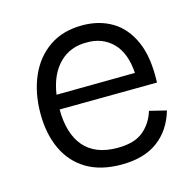

<svg xmlns="http://www.w3.org/2000/svg" viewBox="-85 -615 729 715"><g transform="rotate(-15 280.0 -257.5)"><path d="M299 12Q219 12 165 -20.5Q111 -53 83.5 -112Q56 -171 56 -249Q56 -329 83.5 -392Q111 -455 163.5 -491Q216 -527 291 -527Q356 -527 405.5 -497.5Q455 -468 482 -406.5Q509 -345 505 -249L129 -246Q129 -153 172 -102.5Q215 -52 301 -52Q366 -52 400.5 -80.5Q435 -109 449 -155L514 -139Q493 -67 439.5 -27.5Q386 12 299 12ZM291 -461Q227 -462 185 -420Q143 -378 132 -302L435 -305Q430 -383 390.5 -422.5Q351 -462 291 -461Z"/></g></svg>

Font: Bricolage Grotesque 12pt Light
Style: Regular
Weight: 300
Designer: Mathieu Triay
Foundry: Atelier Triay
Version: Version 1.001; ttfautohint (v1.8.4.7-5d5b);gftools[0.9.33.de